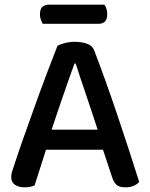

<svg xmlns="http://www.w3.org/2000/svg" viewBox="-20 -793 642 822"><path d="M163 -691Q159 -698 155 -708.5Q151 -719 151 -731Q151 -754 161.5 -763.5Q172 -773 189 -773H427Q439 -756 439 -733Q439 -710 429 -700.5Q419 -691 401 -691ZM421 -152H177L128 1Q119 5 109 7Q99 9 85 9Q60 9 44 -2Q28 -13 28 -35Q28 -46 31 -56.5Q34 -67 39 -80Q52 -122 75.5 -188.5Q99 -255 125.5 -329Q152 -403 179 -474.5Q206 -546 226 -597Q236 -603 257 -608.5Q278 -614 300 -614Q329 -614 352 -606Q375 -598 383 -578Q405 -521 431 -448.5Q457 -376 483 -299Q509 -222 533 -148Q557 -74 576 -14Q567 -4 552.5 2.5Q538 9 518 9Q491 9 479 -1.5Q467 -12 459 -37ZM299 -521Q289 -494 277 -460Q265 -426 252 -388.5Q239 -351 226 -312.5Q213 -274 201 -238H398Q385 -278 371.5 -318.5Q358 -359 345.5 -396Q333 -433 322 -465.5Q311 -498 304 -521Z"/></svg>

Font: Baloo Chettan 2 Medium
Style: Regular
Weight: 500
Designer: Maithili Shingre, Unnati Kotecha and Ek Type
Foundry: Ek Type
Version: Version 1.640;hotconv 1.0.111;makeotfexe 2.5.65597; ttfautoh